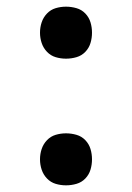

<svg xmlns="http://www.w3.org/2000/svg" viewBox="-20 -548 396 576"><path d="M178 -372Q162 -372 147 -376.5Q132 -381 121 -392.5Q110 -404 105 -419Q100 -434 100 -450Q100 -466 105 -481Q110 -496 121 -507.5Q132 -519 147 -523.5Q162 -528 178 -528Q194 -528 209.5 -523.5Q225 -519 236 -507.5Q247 -496 251.5 -481Q256 -466 256 -450Q256 -434 251.5 -419Q247 -404 236 -392.5Q225 -381 209.5 -376.5Q194 -372 178 -372ZM178 8Q162 8 147 3.5Q132 -1 121 -12.5Q110 -24 105 -39Q100 -54 100 -70Q100 -86 105 -101Q110 -116 121 -127.5Q132 -139 147 -143.5Q162 -148 178 -148Q194 -148 209.5 -143.5Q225 -139 236 -127.5Q247 -116 251.5 -101Q256 -86 256 -70Q256 -54 251.5 -39Q247 -24 236 -12.5Q225 -1 209.5 3.5Q194 8 178 8Z"/></svg>

Font: Iosevka QP
Style: Regular
Weight: 400
Designer: Belleve Invis
Foundry: Belleve Invis
Version: Version 20.0.0; ttfautohint (v1.8.4)